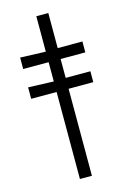

<svg xmlns="http://www.w3.org/2000/svg" viewBox="-133 -777 680 1021"><g transform="rotate(-15 206.5 -266.0)"><path d="M175 -714V-519L35 -524V-461H175V-355L35 -360V-297H175V182H241V-297H377V-357H241V-461H377V-521H241V-714Z"/></g></svg>

Font: Non Bureau Light
Style: Regular
Weight: 300
Designer: Jona Saucedo
Foundry: Non Foundry
Version: Version 1.000;FEAKit 1.0